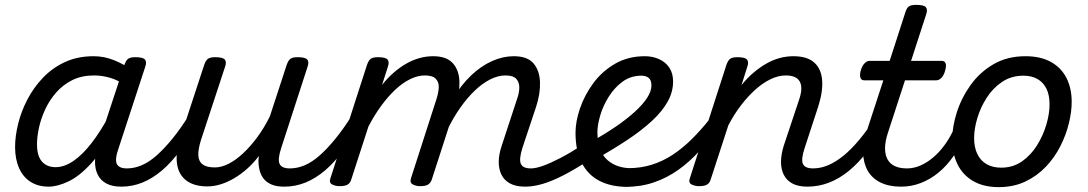

<svg xmlns="http://www.w3.org/2000/svg" viewBox="-20 -750 4471 789"><path d="M180 17Q137 17 106 -2.5Q75 -22 58.5 -59Q42 -96 42 -146Q42 -190 54.5 -241Q67 -292 92.5 -341Q118 -390 156.5 -430.5Q195 -471 247 -495Q299 -519 365 -519Q408 -519 449 -502.5Q490 -486 523 -461L509 -392Q467 -420 433.5 -430Q400 -440 367 -440Q316 -440 277.5 -421Q239 -402 211 -370Q183 -338 165.5 -300Q148 -262 140 -224.5Q132 -187 132 -157Q132 -126 140.5 -105.5Q149 -85 166.5 -74Q184 -63 208 -63Q244 -63 281 -88Q318 -113 355 -160.5Q392 -208 427 -273L449 -229Q405 -134 356 -80Q307 -26 261.5 -4.5Q216 17 180 17ZM478 17Q441 17 417 4Q393 -9 381.5 -32.5Q370 -56 370.5 -86.5Q371 -117 382 -152L491 -483Q498 -503 507.5 -509Q517 -515 536 -515Q567 -515 575.5 -505.5Q584 -496 577 -476L468 -143Q451 -95 460 -76.5Q469 -58 501 -58Q515 -58 521 -46.5Q527 -35 525 -20.5Q523 -6 511 5.5Q499 17 478 17Z M479 17Q465 17 458.5 5.5Q452 -6 454.5 -20.5Q457 -35 469 -46.5Q481 -58 502 -58Q532 -58 562.5 -71Q593 -84 624 -111.5Q655 -139 688.5 -180Q722 -221 757 -277Q766 -290 778 -289Q790 -288 796.5 -278.5Q803 -269 797 -257Q761 -187 723 -135Q685 -83 645.5 -49.5Q606 -16 564.5 0.5Q523 17 479 17Z M832 16Q778 16 746 -8Q714 -32 707.5 -76.5Q701 -121 720 -181L819 -483Q826 -503 835.5 -509Q845 -515 864 -515Q895 -515 903.5 -505.5Q912 -496 905 -476L806 -175Q794 -137 795 -112Q796 -87 812.5 -74.5Q829 -62 863 -62Q890 -62 919.5 -77Q949 -92 979 -120Q1009 -148 1037.5 -186.5Q1066 -225 1089 -272L1158 -483Q1165 -503 1174.5 -509Q1184 -515 1203 -515Q1234 -515 1242.5 -505.5Q1251 -496 1244 -476L1136 -143Q1120 -95 1129 -76.5Q1138 -58 1170 -58Q1184 -58 1190 -46.5Q1196 -35 1193.5 -20.5Q1191 -6 1179 5.5Q1167 17 1146 17Q1117 17 1096.5 8.5Q1076 0 1064 -15Q1052 -30 1047 -49.5Q1042 -69 1042 -92L1044 -109Q1021 -79 995 -56Q969 -33 941.5 -17Q914 -1 886.5 7.5Q859 16 832 16Z M1149 17Q1135 17 1128.5 5.5Q1122 -6 1124.5 -20.5Q1127 -35 1139 -46.5Q1151 -58 1172 -58Q1202 -58 1232.5 -71Q1263 -84 1294 -111.5Q1325 -139 1358.5 -180Q1392 -221 1427 -277Q1436 -290 1448 -289Q1460 -288 1466.5 -278.5Q1473 -269 1467 -257Q1431 -187 1393 -135Q1355 -83 1315.5 -49.5Q1276 -16 1234.5 0.5Q1193 17 1149 17Z M2138 17Q2100 17 2076 4Q2052 -9 2040.5 -32.5Q2029 -56 2029.5 -86.5Q2030 -117 2042 -152L2105 -344Q2114 -369 2114 -390.5Q2114 -412 2101.5 -426Q2089 -440 2057 -440Q2027 -440 1995 -424Q1963 -408 1931.5 -378Q1900 -348 1871.5 -307.5Q1843 -267 1819 -218L1783 -217Q1807 -288 1841 -344.5Q1875 -401 1916 -440Q1957 -479 2002 -499Q2047 -519 2091 -519Q2147 -519 2172 -490Q2197 -461 2199 -413.5Q2201 -366 2183 -311L2127 -143Q2112 -95 2120.5 -76.5Q2129 -58 2161 -58Q2175 -58 2181.5 -46.5Q2188 -35 2185 -20.5Q2182 -6 2170.5 5.5Q2159 17 2138 17ZM1375 15Q1359 15 1345 8Q1331 1 1338 -18L1488 -483Q1495 -503 1504.5 -509Q1514 -515 1533 -515Q1564 -515 1572.5 -505.5Q1581 -496 1574 -476L1550 -401Q1573 -430 1598.5 -452Q1624 -474 1650.5 -489Q1677 -504 1704.5 -511.5Q1732 -519 1760 -519Q1815 -519 1841 -490Q1867 -461 1868 -413.5Q1869 -366 1851 -311L1754 -11Q1749 2 1739 8.5Q1729 15 1706 15Q1690 15 1676.5 8Q1663 1 1669 -18L1774 -344Q1782 -369 1783 -390.5Q1784 -412 1771 -426Q1758 -440 1726 -440Q1697 -440 1666 -425Q1635 -410 1604.5 -381.5Q1574 -353 1546 -314.5Q1518 -276 1494 -230L1423 -11Q1419 2 1408.5 8.5Q1398 15 1375 15Z M2139 17Q2125 17 2118.5 5.5Q2112 -6 2114.5 -20.5Q2117 -35 2129 -46.5Q2141 -58 2162 -58Q2182 -58 2212.5 -69Q2243 -80 2283.5 -101Q2324 -122 2373 -154Q2386 -162 2396 -157Q2406 -152 2412 -140Q2418 -128 2415.5 -114Q2413 -100 2401 -92Q2341 -53 2294 -29Q2247 -5 2209 6Q2171 17 2139 17Z M2408 -167Q2464 -198 2509.5 -229Q2555 -260 2588 -290Q2621 -320 2639 -347.5Q2657 -375 2657 -399Q2657 -420 2646 -429.5Q2635 -439 2616 -439Q2572 -439 2538.5 -414.5Q2505 -390 2481.5 -352.5Q2458 -315 2446.5 -275.5Q2435 -236 2435 -207Q2435 -166 2446 -137.5Q2457 -109 2476.5 -92Q2496 -75 2520.5 -67Q2545 -59 2571 -59Q2585 -59 2590.5 -47.5Q2596 -36 2594.5 -20.5Q2593 -5 2584 6.5Q2575 18 2560 18Q2491 18 2443 -7Q2395 -32 2370 -82Q2345 -132 2345 -204Q2345 -251 2363.5 -305Q2382 -359 2418 -408Q2454 -457 2507.5 -488Q2561 -519 2630 -519Q2662 -519 2688.5 -507Q2715 -495 2730.5 -472Q2746 -449 2746 -415Q2746 -372 2723.5 -332Q2701 -292 2659.5 -253.5Q2618 -215 2561 -177Q2504 -139 2435 -100Z M2549 18Q2540 18 2536 6.5Q2532 -5 2534 -20.5Q2536 -36 2543.5 -47.5Q2551 -59 2563 -59Q2613 -59 2658 -73Q2703 -87 2743.5 -113.5Q2784 -140 2821.5 -177Q2859 -214 2895 -259Q2901 -266 2912.5 -261Q2924 -256 2932 -246.5Q2940 -237 2934 -230Q2896 -176 2855 -130.5Q2814 -85 2767.5 -52Q2721 -19 2667 -0.5Q2613 18 2549 18Z M3298 17Q3260 17 3236 4Q3212 -9 3200.5 -32.5Q3189 -56 3189.5 -86.5Q3190 -117 3201 -152L3265 -344Q3275 -374 3272.5 -395.5Q3270 -417 3254.5 -428.5Q3239 -440 3209 -440Q3179 -440 3147.5 -425Q3116 -410 3085.5 -383Q3055 -356 3026 -318.5Q2997 -281 2973 -235L2900 -11Q2896 2 2885.5 8.5Q2875 15 2852 15Q2836 15 2822 8Q2808 1 2815 -18L2965 -483Q2972 -503 2981.5 -509Q2991 -515 3010 -515Q3041 -515 3049.5 -505.5Q3058 -496 3051 -476L3027 -400Q3050 -429 3076 -451Q3102 -473 3129 -488.5Q3156 -504 3184 -511.5Q3212 -519 3240 -519Q3297 -519 3326 -493Q3355 -467 3358.5 -420Q3362 -373 3342 -311L3287 -143Q3271 -95 3279.5 -76.5Q3288 -58 3321 -58Q3335 -58 3341 -46.5Q3347 -35 3344.5 -20.5Q3342 -6 3330.5 5.5Q3319 17 3298 17Z M3298 17Q3284 17 3277.5 5.5Q3271 -6 3273.5 -20.5Q3276 -35 3288 -46.5Q3300 -58 3321 -58Q3352 -58 3383 -71Q3414 -84 3446 -110Q3478 -136 3511 -175.5Q3544 -215 3578 -268Q3587 -282 3598.5 -281Q3610 -280 3617 -270.5Q3624 -261 3619 -249Q3584 -181 3546.5 -131Q3509 -81 3468.5 -48Q3428 -15 3385.5 1Q3343 17 3298 17Z M3682 17Q3633 17 3598.5 0Q3564 -17 3546 -48Q3528 -79 3527 -121.5Q3526 -164 3543 -215L3610 -420H3531Q3520 -420 3516 -430Q3512 -440 3517 -460Q3523 -480 3533 -490Q3543 -500 3553 -500H3636L3700 -698Q3706 -718 3715.5 -724Q3725 -730 3745 -730Q3776 -730 3784.5 -720.5Q3793 -711 3786 -691L3724 -500H3850Q3861 -500 3865.5 -490.5Q3870 -481 3864 -460Q3859 -441 3849 -430.5Q3839 -420 3828 -420H3699L3629 -205Q3617 -169 3617 -141Q3617 -113 3627.5 -94.5Q3638 -76 3658 -67Q3678 -58 3706 -58Q3720 -58 3725.5 -46.5Q3731 -35 3729 -20.5Q3727 -6 3715 5.5Q3703 17 3682 17Z M3685 17Q3671 17 3664.5 5.5Q3658 -6 3660.5 -20.5Q3663 -35 3675 -46.5Q3687 -58 3708 -58Q3734 -58 3760.5 -69Q3787 -80 3813 -101.5Q3839 -123 3861 -153Q3883 -183 3900 -220Q3905 -235 3917.5 -234.5Q3930 -234 3939.5 -224.5Q3949 -215 3945 -201Q3927 -150 3899 -109.5Q3871 -69 3837 -41Q3803 -13 3764 2Q3725 17 3685 17Z M4084 19Q4022 19 3979 -6Q3936 -31 3914.5 -75.5Q3893 -120 3893 -176Q3893 -229 3912 -288.5Q3931 -348 3968.5 -400.5Q4006 -453 4062.5 -486Q4119 -519 4194 -519Q4256 -519 4298.5 -495.5Q4341 -472 4362.5 -429.5Q4384 -387 4384 -331Q4384 -291 4372.5 -243.5Q4361 -196 4337.5 -149.5Q4314 -103 4278 -65Q4242 -27 4193.5 -4Q4145 19 4084 19ZM4094 -61Q4143 -61 4180 -87Q4217 -113 4242 -153.5Q4267 -194 4280 -238.5Q4293 -283 4293 -321Q4293 -360 4280 -386Q4267 -412 4243 -425.5Q4219 -439 4186 -439Q4136 -439 4098 -413.5Q4060 -388 4034.5 -348Q4009 -308 3996 -264Q3983 -220 3983 -183Q3983 -144 3996.5 -116.5Q4010 -89 4035 -75Q4060 -61 4094 -61Z"/></svg>

Font: Playwrite NO
Style: Regular
Weight: 400
Designer: Veronika Burian, José Scaglione
Foundry: TypeTogether
Version: Version 1.002